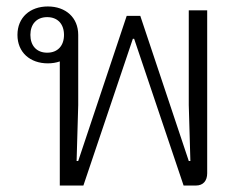

<svg xmlns="http://www.w3.org/2000/svg" viewBox="-20 -574 769 594"><path d="M165 0H238L391 -454H395L548 0H586C609 0 621 -15 621 -38V-542H564V-249L569 -76H564L414 -525H372L222 -76H217L222 -249V-466C222 -520 183 -554 128 -554C73 -554 34 -520 34 -466C34 -412 73 -378 128 -378C141 -378 154 -380 165 -384ZM126 -411C93 -411 74 -433 74 -466C74 -499 93 -521 126 -521C159 -521 178 -499 178 -466C178 -433 159 -411 126 -411Z"/></svg>

Font: IBM Plex Thai Looped Light
Style: Regular
Weight: 300
Designer: Mike Abbink, Paul van der Laan, Pieter van Rosmalen, Ben Mitchell, Mark Frömberg
Foundry: Bold Monday
Version: Version 1.0